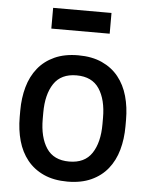

<svg xmlns="http://www.w3.org/2000/svg" viewBox="-53 -783 655 839"><g transform="rotate(5 274.0 -363.5)"><path d="M274 12Q214 12 170 -8Q126 -28 97.5 -63.5Q69 -99 55.5 -147Q42 -195 42 -251V-279Q42 -335 55.5 -383Q69 -431 97.5 -466.5Q126 -502 170 -522Q214 -542 274 -542Q334 -542 378 -522Q422 -502 450.5 -466.5Q479 -431 492.5 -383Q506 -335 506 -279V-251Q506 -195 492.5 -147Q479 -99 450.5 -63.5Q422 -28 378 -8Q334 12 274 12ZM274 -76Q342 -76 373.5 -123.5Q405 -171 405 -251V-279Q405 -359 373.5 -406.5Q342 -454 274 -454Q206 -454 174.5 -406.5Q143 -359 143 -279V-251Q143 -171 174.5 -123.5Q206 -76 274 -76ZM146 -739H402V-648H146Z"/></g></svg>

Font: Cooper Hewitt
Style: Regular
Weight: 707
Designer: Village Type and Design LLC
Foundry: Cooper Hewitt Smithsonian Design Museum
Version: 1.000